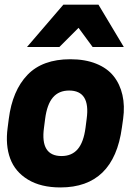

<svg xmlns="http://www.w3.org/2000/svg" viewBox="-20 -800 596 833"><path d="M517.1 -596.2H381.8L320.8 -679.2L237.8 -596.2H97.2L254.9 -779.8H407.2ZM247.1 -123Q291.5 -123 317.1 -152.8Q342.8 -182.6 351.1 -246.1L356 -284.2Q373 -407.2 279.8 -407.2Q235.4 -407.2 209.7 -377.4Q184.1 -347.7 175.8 -284.2L170.9 -246.1Q153.8 -123 247.1 -123ZM242.2 13.2Q157.2 13.2 101.3 -20.8Q45.4 -54.7 24.2 -112.3Q2.9 -169.9 13.2 -246.1L18.1 -284.2Q33.7 -406.7 98.9 -474.9Q164.1 -543 285.2 -543Q349.1 -543 397.2 -523.7Q445.3 -504.4 472.9 -469.7Q500.5 -435.1 511.2 -387.9Q522 -340.8 514.2 -284.2L508.8 -246.1Q473.6 13.2 242.2 13.2Z"/></svg>

Font: Cooper Hewitt
Style: Bold Italic
Weight: 712
Designer: Village Type and Design LLC
Foundry: Cooper Hewitt Smithsonian Design Museum
Version: 1.000